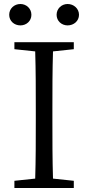

<svg xmlns="http://www.w3.org/2000/svg" viewBox="-20 -940 441 960"><path d="M137 -866C137 -897 112 -920 82 -920C51 -920 26 -897 26 -866C26 -835 51 -813 82 -813C112 -813 137 -835 137 -866ZM349 -729H52V-694L156 -683C159 -587 159 -489 159 -392V-337C159 -239 159 -142 156 -47L52 -36V0H349V-36L245 -47C242 -143 242 -241 242 -337V-392C242 -491 242 -588 245 -683L349 -694ZM318 -920C288 -920 263 -897 263 -866C263 -835 288 -813 318 -813C349 -813 375 -835 375 -866C375 -897 349 -920 318 -920Z"/></svg>

Font: Source Han Serif AKR9
Style: Regular
Weight: 400
Designer: Ryoko NISHIZUKA 西塚涼子 (kana & ideographs); Frank Grießhammer (Latin, Greek & Cyrillic); Sandoll Communications 산돌커뮤니케이션, 
Foundry: Adobe Systems Incorporated
Version: Version 1.005;hotconv 1.0.107;makeotfexe 2.5.65593